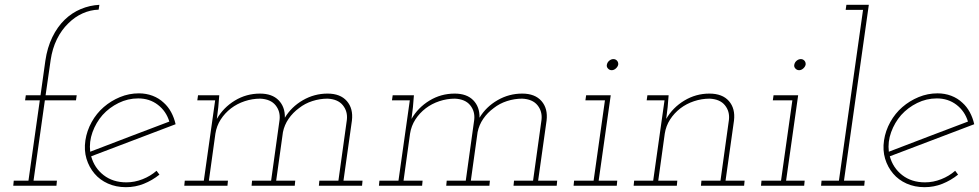

<svg xmlns="http://www.w3.org/2000/svg" viewBox="-20 -770 4060 796"><path d="M37 -21 35 0H214L216 -21H119L166 -354H295L298 -375H169L190 -521Q197 -569 216 -607.5Q235 -646 263 -673Q290 -700 322.5 -714.5Q355 -729 389 -730L392 -750Q352 -748 315 -732.5Q278 -717 248 -688Q218 -659 197 -616Q176 -573 168 -518L148 -375H87L84 -354H145L98 -21Z M553 -362Q600 -362 634.5 -335.5Q669 -309 682 -266Q600 -235 518.5 -204Q437 -173 354 -141Q349 -182 363.5 -222Q378 -262 405 -293Q433 -324 471.5 -343Q510 -362 553 -362ZM708 -255Q702 -282 689.5 -305Q677 -328 659 -344Q639 -363 612.5 -373Q586 -383 556 -383Q515 -383 477.5 -367.5Q440 -352 410 -326Q380 -300 360 -264Q340 -228 334 -188Q328 -147 338.5 -112Q349 -77 372 -50Q394 -24 427.5 -9Q461 6 502 6Q541 6 576 -8Q611 -22 641 -46Q638 -50 635 -54Q632 -58 629 -62Q604 -40 571 -27Q538 -14 504 -14Q448 -14 409.5 -44Q371 -74 358 -122Q446 -156 533 -188.5Q620 -221 708 -255Z M1304 -21 1302 0H1481L1483 -21H1404L1439 -270Q1445 -320 1418 -351Q1391 -382 1338 -382Q1283 -382 1235.5 -354.5Q1188 -327 1161 -282Q1162 -327 1135 -354.5Q1108 -382 1058 -382Q1001 -382 953.5 -353Q906 -324 879 -277Q881 -291 882 -301.5Q883 -312 885 -326L889 -375H801L798 -354H872L825 -21H746L744 0H923L925 -21H846L873 -216Q878 -248 895 -274.5Q912 -301 938 -321Q963 -340 994.5 -350.5Q1026 -361 1059 -361Q1102 -359 1122.5 -333.5Q1143 -308 1139 -273L1104 -21H1025L1023 0H1202L1204 -21H1125L1153 -222Q1159 -252 1176.5 -277.5Q1194 -303 1220 -322Q1244 -341 1275 -351Q1306 -361 1338 -361Q1381 -359 1401.5 -333.5Q1422 -308 1418 -273L1383 -21Z M2111 -21 2109 0H2288L2290 -21H2211L2246 -270Q2252 -320 2225 -351Q2198 -382 2145 -382Q2090 -382 2042.5 -354.5Q1995 -327 1968 -282Q1969 -327 1942 -354.5Q1915 -382 1865 -382Q1808 -382 1760.5 -353Q1713 -324 1686 -277Q1688 -291 1689 -301.5Q1690 -312 1692 -326L1696 -375H1608L1605 -354H1679L1632 -21H1553L1551 0H1730L1732 -21H1653L1680 -216Q1685 -248 1702 -274.5Q1719 -301 1745 -321Q1770 -340 1801.5 -350.5Q1833 -361 1866 -361Q1909 -359 1929.5 -333.5Q1950 -308 1946 -273L1911 -21H1832L1830 0H2009L2011 -21H1932L1960 -222Q1966 -252 1983.5 -277.5Q2001 -303 2027 -322Q2051 -341 2082 -351Q2113 -361 2145 -361Q2188 -359 2208.5 -333.5Q2229 -308 2225 -273L2190 -21Z M2360 -21 2358 0H2537L2539 -21H2462L2512 -375H2410L2407 -354H2488L2441 -21ZM2496 -502Q2494 -493 2500.5 -486Q2507 -479 2516 -479Q2525 -479 2533 -486Q2541 -493 2543 -502Q2544 -512 2538 -518.5Q2532 -525 2523 -525Q2514 -525 2506 -518.5Q2498 -512 2496 -502Z M2888 -21 2886 0H3065L3067 -21H2988L3023 -270Q3029 -320 3002 -351Q2975 -382 2921 -382Q2865 -382 2817 -353Q2769 -324 2742 -277Q2744 -291 2745 -301.5Q2746 -312 2748 -326L2752 -375H2664L2661 -354H2735L2688 -21H2609L2607 0H2786L2788 -21H2709L2736 -216Q2741 -248 2758 -274.5Q2775 -301 2801 -321Q2826 -340 2857.5 -350.5Q2889 -361 2922 -361Q2965 -359 2985.5 -333.5Q3006 -308 3002 -273L2967 -21Z M3137 -21 3135 0H3314L3316 -21H3239L3289 -375H3187L3184 -354H3265L3218 -21ZM3273 -502Q3271 -493 3277.5 -486Q3284 -479 3293 -479Q3302 -479 3310 -486Q3318 -493 3320 -502Q3321 -512 3315 -518.5Q3309 -525 3300 -525Q3291 -525 3283 -518.5Q3275 -512 3273 -502Z M3386 -21 3384 0H3563L3565 -21H3479L3582 -750H3489L3486 -729H3558L3458 -21Z M3864 -362Q3911 -362 3945.5 -335.5Q3980 -309 3993 -266Q3911 -235 3829.5 -204Q3748 -173 3665 -141Q3660 -182 3674.5 -222Q3689 -262 3716 -293Q3744 -324 3782.5 -343Q3821 -362 3864 -362ZM4019 -255Q4013 -282 4000.5 -305Q3988 -328 3970 -344Q3950 -363 3923.5 -373Q3897 -383 3867 -383Q3826 -383 3788.5 -367.5Q3751 -352 3721 -326Q3691 -300 3671 -264Q3651 -228 3645 -188Q3639 -147 3649.5 -112Q3660 -77 3683 -50Q3705 -24 3738.5 -9Q3772 6 3813 6Q3852 6 3887 -8Q3922 -22 3952 -46Q3949 -50 3946 -54Q3943 -58 3940 -62Q3915 -40 3882 -27Q3849 -14 3815 -14Q3759 -14 3720.5 -44Q3682 -74 3669 -122Q3757 -156 3844 -188.5Q3931 -221 4019 -255Z"/></svg>

Font: Josefin Slab ExtraLight
Style: Italic
Weight: 250
Italic angle: -12°
Designer: Santiago Orozco
Foundry: Typemade
Version: Version 2.100